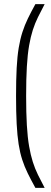

<svg xmlns="http://www.w3.org/2000/svg" viewBox="-20 -763 248 933"><path d="M152 150Q131 112 115 79.5Q99 47 88 13Q77 -21 70.5 -62.5Q64 -104 61 -161Q58 -218 58 -297Q58 -376 61 -432.5Q64 -489 71 -531Q78 -573 89 -607Q100 -641 115.5 -673Q131 -705 152 -743H197Q179 -709 164.5 -679.5Q150 -650 139.5 -617.5Q129 -585 121.5 -542Q114 -499 110.5 -439.5Q107 -380 107 -297Q107 -214 110.5 -154.5Q114 -95 121.5 -52Q129 -9 139.5 24Q150 57 164.5 86.5Q179 116 197 150Z"/></svg>

Font: Saira ExtraCondensed Light
Style: Regular
Weight: 300
Width: 2
Designer: Hector Gatti with collaboration of the Omnibus-Type team
Foundry: Omnibus-Type
Version: Version 1.101